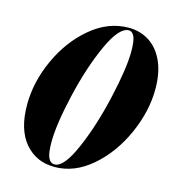

<svg xmlns="http://www.w3.org/2000/svg" viewBox="-109 -816 834 919"><g transform="rotate(15 307.5 -356.0)"><path d="M41 -243Q41 -355 92 -467Q143 -579 229.5 -651.5Q316 -724 417 -724Q474 -724 519 -695Q564 -666 589.5 -609.5Q615 -553 615 -473Q615 -363 564.5 -249.5Q514 -136 428.5 -62Q343 12 244 12Q153 12 97 -54Q41 -120 41 -243ZM242 0Q287 0 337.5 -115.5Q388 -231 422.5 -382.5Q457 -534 457 -617Q457 -670 447 -691Q437 -712 420 -712Q372 -712 320.5 -598.5Q269 -485 234.5 -335.5Q200 -186 200 -99Q200 -45 210.5 -22.5Q221 0 242 0Z"/></g></svg>

Font: Nyght Serif Dark Italic
Style: Regular
Weight: 800
Italic angle: -16°
Designer: Maksym Kobuzan
Version: Version 0.400